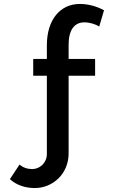

<svg xmlns="http://www.w3.org/2000/svg" viewBox="-20 -760 581 971"><path d="M30 146C64 177 109 191 156 191C247 191 327 119 327 16V-377H461V-462H327V-534C327 -607 355 -647 407 -647C433 -647 462 -638 482 -626L506 -708C470 -728 426 -740 384 -740C283 -740 217 -659 217 -531V-462H148V-377H217V19C217 63 182 95 143 95C120 95 96 88 79 72Z"/></svg>

Font: FIGSv2-sans-serif SemiBold
Style: Regular
Weight: 600
Designer: Matt McInerney, Pablo Impallari, Rodrigo Fuenzalida,Mirko Velimirovic
Foundry: Matt McInerney, Pablo Impallari, Rodrigo Fuenzalida
Version: Version 4.021;hotconv 1.0.109;makeotfexe 2.5.65596